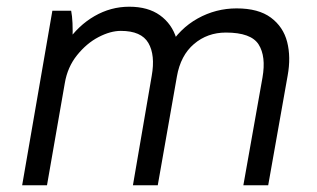

<svg xmlns="http://www.w3.org/2000/svg" viewBox="-20 -552 945 572"><path d="M136 -520H192Q195 -505 196 -483Q197 -461 196 -433L179 -426Q213 -476 261.5 -504Q310 -532 365 -532Q421 -532 456.5 -506.5Q492 -481 505.5 -437.5Q519 -394 510 -341L450 0H376L432 -326Q443 -388 422 -424Q401 -460 340 -460Q309 -460 273.5 -441.5Q238 -423 209.5 -387.5Q181 -352 173 -304L120 0H46ZM653 -455Q598 -455 558 -421Q518 -387 507 -324L481 -410Q515 -467 569 -497Q623 -527 685 -527Q750 -527 787 -499.5Q824 -472 835.5 -427Q847 -382 837 -327L779 0H705L762 -321Q773 -384 750.5 -419.5Q728 -455 653 -455Z"/></svg>

Font: Fixel Italic Variable Display Thin
Style: Italic
Weight: 100
Italic angle: -10°
Designer: AlfaBravo + MacPaw
Foundry: Kyrylo Tkachov, Marchela Mozhyna, Serhii Makarenko, Maria Weinstein, Zakhar Kryvoshyya
Version: Version 1.210;Glyphs 3.2 (3217)